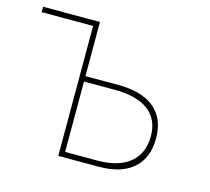

<svg xmlns="http://www.w3.org/2000/svg" viewBox="-79 -592 749 685"><g transform="rotate(15 295.5 -250.0)"><path d="M322 -280C433 -280 491 -236 491 -153C491 -68 433 -20 330 -20H210V-280ZM190 -480V0H340C450 0 511 -54 511 -150C511 -248 448 -300 331 -300H210V-500H0V-480Z"/></g></svg>

Font: Perun Thin
Style: Regular
Weight: 100
Foundry: Copyright (c) Stefan Peev, Context Ltd, 2016
Version: Version 1.089